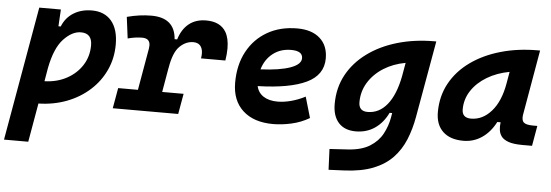

<svg xmlns="http://www.w3.org/2000/svg" viewBox="-60 -675 3040 1059"><g transform="rotate(5 1459.5 -146.0)"><path d="M123 224.6H-11.2L119.1 -517.6H238.8L233.4 -424.3H246.1Q265.6 -473.6 308.8 -500.5Q352.1 -527.3 410.2 -527.3Q480 -527.3 518.6 -481.7Q557.1 -436 557.1 -351.6Q557.1 -275.4 527.3 -210.4Q497.6 -145.5 443.8 -96.7Q390.1 -47.9 317.9 -20Q245.6 7.8 160.6 9.8ZM183.1 -115.7Q251.5 -117.7 305.4 -146.7Q359.4 -175.8 390.6 -224.6Q421.9 -273.4 421.9 -335Q421.9 -401.9 360.4 -401.9Q311.5 -401.9 264.4 -351.6Q217.3 -301.3 195.8 -189.9Z M571.3 0 591.3 -113.3H700.7L741.2 -345.2Q742.7 -354.5 742.7 -362.3Q742.7 -401.9 699.2 -401.9Q662.1 -401.9 619.6 -390.6L604.5 -508.8Q674.3 -527.3 739.3 -527.3Q869.1 -527.3 877.9 -409.2H892.1Q909.2 -465.8 947.3 -496.6Q985.4 -527.3 1043 -527.3Q1121.1 -527.3 1152.8 -474.1Q1172.9 -439.5 1172.9 -383.8Q1172.9 -353 1167 -316.4H1032.2Q1034.7 -330.6 1034.7 -342.3Q1034.7 -365.2 1025.9 -379.9Q1012.7 -401.9 982.9 -401.9Q941.4 -401.9 907.2 -368.7Q873 -335.4 858.9 -249.5V-251L835 -113.3H953.6L933.6 0Z M1473.6 -115.7Q1508.8 -115.7 1548.8 -126.5Q1588.9 -137.2 1626 -156.7L1659.7 -41Q1613.3 -13.7 1560.5 -2Q1507.8 9.8 1459.5 9.8Q1352.1 9.8 1291.7 -45.7Q1231.4 -101.1 1231.4 -199.7Q1231.4 -298.3 1271 -371.8Q1310.5 -445.3 1381.6 -486.3Q1452.6 -527.3 1547.4 -527.3Q1627.4 -527.3 1672.6 -487.3Q1717.8 -447.3 1717.8 -376Q1717.8 -284.2 1625.7 -240.2Q1533.7 -196.3 1356.9 -191.4Q1364.7 -155.3 1395 -135.5Q1425.3 -115.7 1473.6 -115.7ZM1364.3 -284.7Q1470.2 -289.6 1528.8 -310.5Q1587.4 -331.5 1587.4 -365.7Q1587.4 -406.2 1523.9 -406.2Q1464.8 -406.2 1422.9 -373.5Q1380.9 -340.8 1364.3 -284.7Z M1786.6 234.4 1781.7 119.6 1884.3 113.3Q1959 108.4 2004.4 79.8Q2049.8 51.3 2073 8.1Q2096.2 -35.2 2104.5 -82.5L2108.9 -107.9H2094.7Q2067.4 -51.3 2022 -20.5Q1976.6 10.3 1917 10.3Q1855.5 10.3 1822 -26.6Q1788.6 -63.5 1788.6 -130.4Q1788.6 -219.7 1827.6 -291.7Q1866.7 -363.8 1937.3 -415.5Q2007.8 -467.3 2102.3 -494.9Q2196.8 -522.5 2307.6 -522.5H2316.9L2241.7 -98.1Q2229.5 -29.3 2205.6 28.8Q2181.6 86.9 2140.1 130.6Q2098.6 174.3 2033.7 200.2Q1968.8 226.1 1874.5 230.5ZM2158.7 -390.1Q2090.8 -377.9 2037.8 -344.5Q1984.9 -311 1954.3 -261.5Q1923.8 -211.9 1923.8 -152.3Q1923.8 -102.1 1973.1 -102.1Q2036.6 -102.1 2081.1 -156.7Q2125.5 -211.4 2145.5 -314.9Z M2512.7 10.3Q2439.5 10.3 2399.4 -27.8Q2359.4 -65.9 2359.4 -135.3Q2359.4 -223.1 2398.4 -294.7Q2437.5 -366.2 2508.1 -417Q2578.6 -467.8 2673.3 -495.1Q2768.1 -522.5 2879.4 -522.5H2891.6L2829.6 -166.5Q2827.6 -155.8 2827.6 -147Q2827.6 -128.4 2836.4 -119.6Q2849.1 -106.9 2889.2 -106.9H2912.6L2893.1 4.9H2839.8Q2790 4.9 2762.2 -5.1Q2734.4 -15.1 2722.4 -31.7Q2710.4 -48.3 2708.5 -68.8Q2707.5 -77.6 2707.5 -86.9Q2707.5 -98.1 2709 -109.4H2690.9Q2661.1 -51.8 2615.2 -20.8Q2569.3 10.3 2512.7 10.3ZM2544.4 -115.2Q2608.4 -115.2 2657 -170.2Q2705.6 -225.1 2723.1 -325.7L2734.4 -390.6Q2665 -377.9 2610.8 -345.5Q2556.6 -313 2525.6 -265.9Q2494.6 -218.8 2494.6 -162.1Q2494.6 -115.2 2544.4 -115.2Z"/></g></svg>

Font: CaskaydiaCove NFP
Style: Bold Italic
Weight: 700
Italic angle: -10°
Designer: Aaron Bell
Foundry: Saja Typeworks
Version: Version 2111.001; VTT 6.35;Nerd Fonts 3.1.1